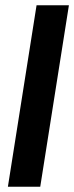

<svg xmlns="http://www.w3.org/2000/svg" viewBox="-20 -640 282 730"><path d="M10 70H133L242 -620H119Z"/></svg>

Font: Charger Sport
Style: UltNrwObl
Weight: 1000
Designer: Jasper
Foundry: Cannot Into Space Fonts
Version: Version 1.1